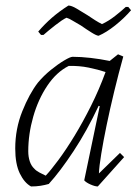

<svg xmlns="http://www.w3.org/2000/svg" viewBox="-20 -664 497 693"><path d="M92 9Q68 -4 51.5 -38Q35 -72 35 -128Q35 -199 60.5 -262.5Q86 -326 117 -366Q138 -391 164 -412Q190 -433 212 -446Q234 -459 242 -459Q272 -459 307 -455Q342 -451 376 -444L406 -468L425 -460Q408 -399 392.5 -335Q377 -271 365 -213Q353 -155 345.5 -109Q338 -63 337 -38L413 -112L428 -97L333 9Q323 9 307 2Q291 -5 284 -13L340 -281L336 -282Q294 -192 245.5 -118.5Q197 -45 156 0Q142 4 126.5 6.5Q111 9 92 9ZM145 -30Q163 -49 190.5 -86Q218 -123 248.5 -173Q279 -223 308.5 -282Q338 -341 361 -404Q334 -413 300 -420Q266 -427 228 -426Q184 -404 151 -355Q118 -306 100 -243Q82 -180 82 -118Q82 -98 87.5 -81.5Q93 -65 104 -55Q110 -48 122 -41.5Q134 -35 145 -30ZM128 -538 118 -550Q142 -578 168 -600.5Q194 -623 227 -644Q238 -644 256.5 -633Q275 -622 296 -609Q309 -600 322.5 -591.5Q336 -583 348 -577Q372 -588 395.5 -606.5Q419 -625 434 -639H443L453 -627Q428 -598 396 -572.5Q364 -547 336 -535Q329 -535 310.5 -546.5Q292 -558 272 -572Q256 -581 242 -589.5Q228 -598 220 -600Q205 -593 179.5 -573Q154 -553 137 -538Z"/></svg>

Font: Labrada Lght
Style: Italic
Weight: 300
Italic angle: -7°
Designer: Mercedes Jáuregui
Foundry: Omnibus-Type Team
Version: Version 1.000; ttfautohint (v1.8.4.7-5d5b)